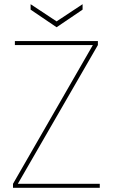

<svg xmlns="http://www.w3.org/2000/svg" viewBox="-20 -896 539 916"><path d="M42 0V-19L423 -681H51V-700H447V-681L65 -19H456V0ZM250 -766 126 -850V-876L250 -794L374 -876V-850Z"/></svg>

Font: DM Sans 16pt Thin
Style: Regular
Weight: 250
Version: Version 4.004;gftools[0.9.30]